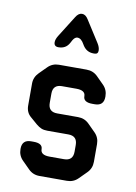

<svg xmlns="http://www.w3.org/2000/svg" viewBox="-83 -777 593 840"><g transform="rotate(10 213.0 -356.5)"><path d="M103 -11Q123 9 152 9H274Q303 9 323 -11L356 -44Q376 -64 376 -93V-172Q376 -201 356 -221L323 -254Q303 -274 274 -274H181Q141 -274 141 -314V-355Q141 -395 181 -395H245Q285 -395 285 -369Q285 -342 325 -342H336Q376 -342 376 -382V-384Q376 -413 356 -433L324 -465Q304 -485 274 -485H152Q123 -485 103 -465L71 -433Q50 -412 50 -384V-286Q50 -255 72 -237L102 -211Q114 -201 125 -196.5Q136 -192 151 -192H245Q285 -192 285 -152V-122Q285 -82 245 -82H181Q141 -82 141 -108Q141 -134 101 -134H90Q50 -134 50 -94V-93Q50 -64 70 -44ZM116 -579Q116 -560 136 -560Q169 -560 184 -588L191 -601Q200 -616 211 -616Q228 -616 241 -592L244 -587Q261 -560 292 -560H296Q312 -560 312 -576Q312 -591 301 -608L241 -702Q229 -722 213 -722Q197 -722 185 -702L126 -608Q116 -592 116 -579Z"/></g></svg>

Font: WD-XL Lubrifont TC
Style: Regular
Weight: 400
Designer: [WD-XL Lubrifont] Copyright 2020-2022 (c) NightFurySL2001, Skr-ZERO; [ZCOOL QingKe HuangYou] Copyright 2018-2022 (c) The
Version: Version 2.001;hotconv 1.1.1;makeotfexe 2.6.0